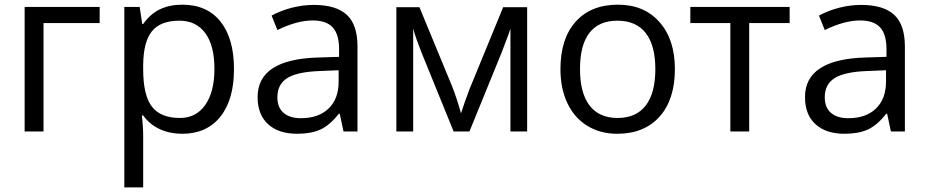

<svg xmlns="http://www.w3.org/2000/svg" viewBox="-20 -565 3989 825"><path d="M408.2 -465.8H167V0H85.9V-535.2H408.2Z M763.2 9.8Q710.9 9.8 667.7 -9.5Q624.5 -28.8 595.2 -68.8H589.4Q595.2 -22 595.2 20V240.2H514.2V-535.2H580.1L591.3 -461.9H595.2Q626.5 -505.9 668 -525.4Q709.5 -544.9 763.2 -544.9Q869.6 -544.9 927.5 -472.2Q985.4 -399.4 985.4 -268.1Q985.4 -136.2 926.5 -63.2Q867.7 9.8 763.2 9.8ZM751.5 -476.1Q669.4 -476.1 632.8 -430.7Q596.2 -385.3 595.2 -286.1V-268.1Q595.2 -155.3 632.8 -106.7Q670.4 -58.1 753.4 -58.1Q822.8 -58.1 862.1 -114.3Q901.4 -170.4 901.4 -269Q901.4 -369.1 862.1 -422.6Q822.8 -476.1 751.5 -476.1Z M1456.1 0 1439.9 -76.2H1436Q1396 -25.9 1356.2 -8.1Q1316.4 9.8 1256.8 9.8Q1177.2 9.8 1132.1 -31.2Q1086.9 -72.3 1086.9 -147.9Q1086.9 -310.1 1346.2 -317.9L1437 -320.8V-354Q1437 -417 1409.9 -447Q1382.8 -477.1 1323.2 -477.1Q1256.3 -477.1 1171.9 -436L1147 -498Q1186.5 -519.5 1233.6 -531.7Q1280.8 -543.9 1328.1 -543.9Q1423.8 -543.9 1470 -501.5Q1516.1 -459 1516.1 -365.2V0ZM1272.9 -57.1Q1348.6 -57.1 1391.8 -98.6Q1435.1 -140.1 1435.1 -214.8V-263.2L1354 -259.8Q1257.3 -256.3 1214.6 -229.7Q1171.9 -203.1 1171.9 -147Q1171.9 -103 1198.5 -80.1Q1225.1 -57.1 1272.9 -57.1Z M1960.9 -78.1 1976.1 -123.5 1997.1 -181.2 2142.1 -534.2H2245.1V0H2173.3V-441.9L2163.6 -413.6L2135.3 -338.9L1997.1 0H1929.2L1791 -339.8Q1765.1 -405.3 1755.4 -441.9V0H1683.1V-534.2H1782.2L1922.4 -194.8Q1943.4 -141.1 1960.9 -78.1Z M2879.9 -268.1Q2879.9 -137.2 2814 -63.7Q2748 9.8 2631.8 9.8Q2560.1 9.8 2504.4 -23.9Q2448.7 -57.6 2418.5 -120.6Q2388.2 -183.6 2388.2 -268.1Q2388.2 -398.9 2453.6 -471.9Q2519 -544.9 2635.3 -544.9Q2747.6 -544.9 2813.7 -470.2Q2879.9 -395.5 2879.9 -268.1ZM2472.2 -268.1Q2472.2 -165.5 2513.2 -111.8Q2554.2 -58.1 2633.8 -58.1Q2713.4 -58.1 2754.6 -111.6Q2795.9 -165 2795.9 -268.1Q2795.9 -370.1 2754.6 -423.1Q2713.4 -476.1 2632.8 -476.1Q2553.2 -476.1 2512.7 -423.8Q2472.2 -371.6 2472.2 -268.1Z M3373 -465.8H3199.2V0H3118.2V-465.8H2946.3V-535.2H3373Z M3808.1 0 3792 -76.2H3788.1Q3748 -25.9 3708.3 -8.1Q3668.5 9.8 3608.9 9.8Q3529.3 9.8 3484.1 -31.2Q3439 -72.3 3439 -147.9Q3439 -310.1 3698.2 -317.9L3789.1 -320.8V-354Q3789.1 -417 3762 -447Q3734.9 -477.1 3675.3 -477.1Q3608.4 -477.1 3523.9 -436L3499 -498Q3538.6 -519.5 3585.7 -531.7Q3632.8 -543.9 3680.2 -543.9Q3775.9 -543.9 3822 -501.5Q3868.2 -459 3868.2 -365.2V0ZM3625 -57.1Q3700.7 -57.1 3743.9 -98.6Q3787.1 -140.1 3787.1 -214.8V-263.2L3706.1 -259.8Q3609.4 -256.3 3566.7 -229.7Q3523.9 -203.1 3523.9 -147Q3523.9 -103 3550.5 -80.1Q3577.1 -57.1 3625 -57.1Z"/></svg>

Font: f06252833
Style: Regular
Weight: 400
Foundry: Ascender Corporation
Version: Version 1.10